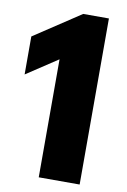

<svg xmlns="http://www.w3.org/2000/svg" viewBox="-85 -795 561 846"><g transform="rotate(10 196.0 -371.5)"><path d="M149.5 0V-528L9.5 -435.5V-605.5L217.5 -743H332.5V0Z"/></g></svg>

Font: Encode Sans SmCnd XBd
Style: Regular
Weight: 800
Width: 4
Designer: Multiple Designers
Foundry: Impallari Type
Version: Version 3.002; ttfautohint (v1.8.3) -l 8 -r 50 -G 200 -x 14 